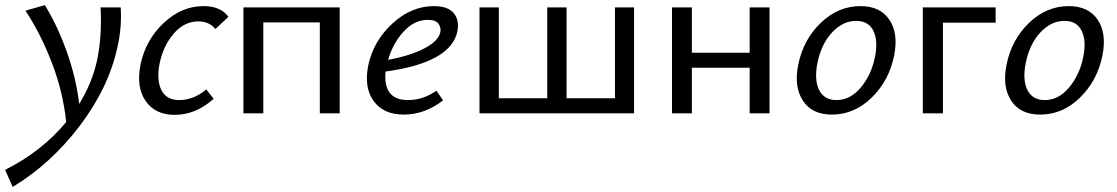

<svg xmlns="http://www.w3.org/2000/svg" viewBox="-73 -445 4388 754"><path d="M401 -416Q406 -337 388 -259Q353 -99 239.5 50Q126 199 -23 289L-53 222Q91 150 187 34Q174 -87 129.5 -201.5Q85 -316 27 -403L103 -425Q152 -346 189 -242.5Q226 -139 238 -37Q290 -121 309 -212Q328 -306 322 -416Z M773 -331Q748 -361 706 -361Q651 -361 610 -314Q569 -267 554 -197Q541 -130 561 -91Q581 -52 630 -52Q688 -52 737 -94L766 -57Q696 6 613 6Q536 6 498.5 -49Q461 -104 479 -192Q499 -288 569.5 -354.5Q640 -421 726 -421Q794 -421 824 -379Z M1261 -416V0H1183V-357H961V0H883V-416Z M1631 -421Q1687 -421 1709.5 -392.5Q1732 -364 1723 -321Q1697 -199 1441 -164Q1431 -52 1529 -52Q1589 -52 1641 -89L1667 -51Q1595 5 1513 5Q1432 5 1393.5 -49.5Q1355 -104 1374 -192Q1395 -286 1469 -353.5Q1543 -421 1631 -421ZM1656 -318Q1660 -335 1649.5 -351Q1639 -367 1607 -367Q1554 -367 1512 -321Q1470 -275 1451 -210Q1538 -226 1593.5 -255Q1649 -284 1656 -318Z M2342 -416H2417V0H1810V-416H1886V-59H2076V-416H2152V-59H2342Z M2871 -416H2949V0H2871V-179H2644V0H2566V-416H2644V-238H2871Z M3194 5Q3115 5 3079.5 -50.5Q3044 -106 3062 -192Q3082 -290 3150.5 -355.5Q3219 -421 3306 -421Q3384 -421 3420 -367Q3456 -313 3438 -225Q3418 -128 3350 -61.5Q3282 5 3194 5ZM3212 -52Q3266 -52 3307.5 -101.5Q3349 -151 3363 -221Q3376 -284 3357 -323.5Q3338 -363 3289 -363Q3237 -363 3194.5 -317.5Q3152 -272 3137 -197Q3124 -130 3144 -91Q3164 -52 3212 -52Z M3837 -416V-356H3630V0H3551V-416Z M4012 5Q3933 5 3897.5 -50.5Q3862 -106 3880 -192Q3900 -290 3968.5 -355.5Q4037 -421 4124 -421Q4202 -421 4238 -367Q4274 -313 4256 -225Q4236 -128 4168 -61.5Q4100 5 4012 5ZM4030 -52Q4084 -52 4125.5 -101.5Q4167 -151 4181 -221Q4194 -284 4175 -323.5Q4156 -363 4107 -363Q4055 -363 4012.5 -317.5Q3970 -272 3955 -197Q3942 -130 3962 -91Q3982 -52 4030 -52Z"/></svg>

Font: EauTest Medium
Style: Italic
Weight: 500
Italic angle: -12°
Designer: Christian Thalmann (Catharsis Fonts)
Version: Version 0.001;PS 000.001;hotconv 1.0.88;makeotf.lib2.5.64775